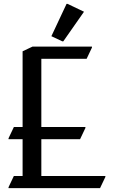

<svg xmlns="http://www.w3.org/2000/svg" viewBox="-20 -980 593 1000"><path d="M24.4 0V-4.9L52.2 -63.5H97.7V-254.9H24.4V-259.8L52.2 -318.4H97.7V-712.9L149.4 -737.3H459V-732.4L431.2 -673.8H195.3V-318.4H424.8V-313.5L397 -254.9H195.3V-63.5H528.8V-58.6L501 0ZM326.7 -960H331.5L417.5 -918.9L309.6 -764.6H304.7L247.6 -791.5Z"/></svg>

Font: Nova Cut
Style: Book
Weight: 400
Version: Version 2.000